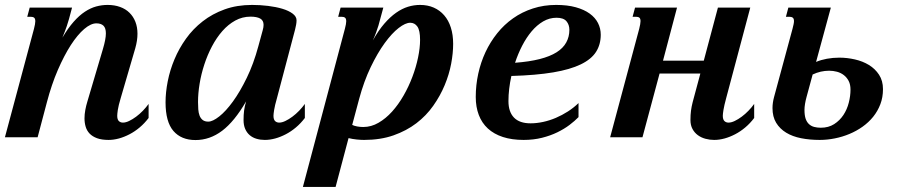

<svg xmlns="http://www.w3.org/2000/svg" viewBox="-47 -549 3632 768"><path d="M436 -157.2Q426.8 -126.5 424.3 -109.6Q421.9 -92.8 421.9 -85.9Q421.9 -71.3 428.2 -64.9Q434.6 -58.6 444.8 -58.6Q456.1 -58.6 469.7 -65.2Q483.4 -71.8 497.6 -82.3Q511.7 -92.8 524.7 -106.2Q537.6 -119.6 547.4 -133.3V-77.1Q531.2 -55.7 511.7 -39.3Q492.2 -22.9 471.2 -12Q450.2 -1 428.7 4.9Q407.2 10.7 387.2 10.7Q359.9 10.7 341.3 3.9Q322.8 -2.9 311.5 -14.6Q300.3 -26.4 295.7 -42Q291 -57.6 291 -75.7Q291 -91.8 294.2 -109.1Q297.4 -126.5 302.7 -143.6L364.7 -353Q376.5 -392.6 376.5 -415.5Q376.5 -437 366.7 -446.3Q356.9 -455.6 338.4 -455.6Q316.4 -455.6 289.8 -432.9Q263.2 -410.2 236.3 -368.7Q209.5 -327.1 184.3 -269Q159.2 -210.9 140.6 -140.1L103.5 0H-27.3L88.9 -433.6Q94.2 -454.1 94.2 -463.9Q94.2 -474.6 89.4 -478.3Q84.5 -481.9 75.7 -481.9H62L71.8 -518.6H241.2L229 -473.1Q226.6 -463.4 220 -444.1Q213.4 -424.8 202.6 -398.4Q225.1 -436.5 247.6 -461.9Q270 -487.3 292.7 -502.2Q315.4 -517.1 337.9 -523.2Q360.4 -529.3 383.3 -529.3Q411.1 -529.3 433.3 -521.2Q455.6 -513.2 470.9 -498Q486.3 -482.9 494.6 -461.7Q502.9 -440.4 502.9 -414.1Q502.9 -387.2 494.1 -356Z M786.1 -62.5Q803.7 -62.5 830.1 -83.3Q856.4 -104 884.8 -143.1Q913.1 -182.1 940.2 -237.8Q967.3 -293.5 986.3 -363.8L1003.9 -428.2Q1007.3 -439.9 1007.3 -449.7Q1007.3 -467.3 993.7 -474.9Q980 -482.4 955.1 -482.4Q922.4 -482.4 894 -466.8Q865.7 -451.2 842.5 -424.8Q819.3 -398.4 801 -363.8Q782.7 -329.1 770.3 -291Q757.8 -252.9 751.5 -214.4Q745.1 -175.8 745.1 -141.1Q745.1 -126 746.1 -111.8Q747.1 -97.7 751.2 -86.7Q755.4 -75.7 763.7 -69.1Q772 -62.5 786.1 -62.5ZM615.2 -139.6Q615.2 -179.7 624 -224.1Q632.8 -268.6 650.9 -311.8Q668.9 -355 697 -394.3Q725.1 -433.6 763.7 -463.6Q802.2 -493.7 851.6 -511.5Q900.9 -529.3 961.4 -529.3Q993.7 -529.3 1025.4 -525.4Q1057.1 -521.5 1082.5 -513.9Q1107.9 -506.3 1123.5 -494.6Q1139.2 -482.9 1139.2 -467.8Q1139.2 -459.5 1137.5 -450.2Q1135.7 -440.9 1133.3 -430.7L1061 -157.2Q1052.2 -126.5 1049.6 -109.6Q1046.9 -92.8 1046.9 -85.9Q1046.9 -71.3 1053.2 -64.9Q1059.6 -58.6 1069.8 -58.6Q1081.1 -58.6 1094.7 -65.2Q1108.4 -71.8 1122.6 -82.3Q1136.7 -92.8 1149.7 -106.2Q1162.6 -119.6 1172.4 -133.3V-77.1Q1156.2 -55.7 1136.7 -39.3Q1117.2 -22.9 1096.2 -12Q1075.2 -1 1053.7 4.9Q1032.2 10.7 1012.2 10.7Q994.6 10.7 979 6.1Q963.4 1.5 951.9 -8.3Q940.4 -18.1 933.8 -33.2Q927.2 -48.3 927.2 -68.8Q927.2 -89.8 929.4 -106.9Q931.6 -124 937.5 -143.6Q891.1 -63.5 841.8 -26.1Q792.5 11.2 734.9 11.2Q678.2 11.2 646.7 -25.1Q615.2 -61.5 615.2 -139.6Z M1164.6 198.7 1332.5 -433.6Q1337.9 -454.1 1337.9 -463.9Q1337.9 -474.6 1333 -478.3Q1328.1 -481.9 1319.3 -481.9H1305.7L1315.4 -518.6H1486.3L1466.8 -446.8Q1463.4 -435.5 1457.3 -418.7Q1451.2 -401.9 1444.3 -387.2Q1466.8 -427.2 1490.2 -454.3Q1513.7 -481.4 1537.4 -498Q1561 -514.6 1585 -522Q1608.9 -529.3 1633.3 -529.3Q1663.6 -529.3 1688 -518.6Q1712.4 -507.8 1729.7 -487.8Q1747.1 -467.8 1756.3 -439Q1765.6 -410.2 1765.6 -373.5Q1765.6 -336.4 1757.6 -293.7Q1749.5 -251 1731.7 -208.3Q1713.9 -165.5 1686 -126Q1658.2 -86.4 1618.7 -56.2Q1579.1 -25.9 1527.1 -7.6Q1475.1 10.7 1409.2 10.7Q1396.5 10.7 1379.6 9Q1362.8 7.3 1347.2 3.4L1295.4 198.7ZM1406.2 -41Q1438 -41 1467 -57.9Q1496.1 -74.7 1521.2 -102.5Q1546.4 -130.4 1567.1 -166.5Q1587.9 -202.6 1602.5 -241.5Q1617.2 -280.3 1625.2 -318.8Q1633.3 -357.4 1633.3 -389.6Q1633.3 -427.2 1622.6 -442.6Q1611.8 -458 1593.8 -458Q1574.7 -458 1547.6 -437Q1520.5 -416 1491.7 -376.5Q1462.9 -336.9 1435.8 -280.5Q1408.7 -224.1 1389.6 -153.3L1361.8 -49.3Q1370.1 -45.4 1381.6 -43.2Q1393.1 -41 1406.2 -41Z M1856 -161.1Q1856 -208.5 1866 -254.2Q1876 -299.8 1895 -340.6Q1914.1 -381.3 1941.9 -416Q1969.7 -450.7 2005.4 -475.8Q2041 -501 2084.5 -515.1Q2127.9 -529.3 2177.7 -529.3Q2222.7 -529.3 2256.1 -520Q2289.6 -510.7 2311.8 -494.6Q2334 -478.5 2345 -456.8Q2356 -435.1 2356 -410.2Q2356 -371.1 2337.2 -341.6Q2318.4 -312 2276.1 -291.5Q2233.9 -271 2165.8 -259.5Q2097.7 -248 1998.5 -245.1Q1986.8 -192.4 1986.8 -144.5Q1986.8 -101.6 2009 -78.6Q2031.2 -55.7 2075.2 -55.7Q2099.6 -55.7 2125.5 -61.3Q2151.4 -66.9 2176.5 -77.6Q2201.7 -88.4 2224.9 -103.3Q2248 -118.2 2267.1 -136.7V-80.6Q2252.4 -65.4 2231.2 -49.3Q2210 -33.2 2182.4 -19.8Q2154.8 -6.3 2120.8 2.2Q2086.9 10.7 2047.4 10.7Q2000.5 10.7 1964.6 -1Q1928.7 -12.7 1904.5 -34.9Q1880.4 -57.1 1868.2 -89.1Q1856 -121.1 1856 -161.1ZM2230.5 -429.7Q2230.5 -450.2 2218.8 -464.1Q2207 -478 2179.2 -478Q2150.9 -478 2125.7 -463.4Q2100.6 -448.7 2079.6 -423.8Q2058.6 -398.9 2041.7 -366.2Q2024.9 -333.5 2013.2 -297.9Q2070.3 -302.2 2111.6 -312.7Q2152.8 -323.2 2179.2 -339.8Q2205.6 -356.4 2218 -379.2Q2230.5 -401.9 2230.5 -429.7Z M2714.8 -68.8Q2714.8 -89.8 2717 -106.4Q2719.2 -123 2723.6 -140.1L2754.4 -254.9H2591.3L2522.9 0H2393.6L2509.8 -433.6Q2512.2 -443.8 2513.7 -451.4Q2515.1 -459 2515.1 -464.4Q2515.1 -474.6 2510.5 -478.3Q2505.9 -481.9 2497.1 -481.9H2483.4L2493.2 -518.6H2661.1L2605 -306.2H2768.1L2824.7 -518.6H2954.1L2857.9 -157.2Q2849.6 -126.5 2846.9 -109.6Q2844.2 -92.8 2844.2 -85.9Q2844.2 -71.3 2850.6 -64.9Q2856.9 -58.6 2867.2 -58.6Q2878.4 -58.6 2892.1 -65.2Q2905.8 -71.8 2919.9 -82.3Q2934.1 -92.8 2947 -106.2Q2960 -119.6 2969.7 -133.3V-77.1Q2953.6 -55.7 2934.1 -39.3Q2914.6 -22.9 2893.6 -12Q2872.6 -1 2851.1 4.9Q2829.6 10.7 2809.6 10.7Q2792 10.7 2774.9 6.1Q2757.8 1.5 2744.4 -8.3Q2731 -18.1 2722.9 -33.2Q2714.8 -48.3 2714.8 -68.8Z M3484.9 -192.4Q3484.9 -159.7 3474.4 -132.1Q3463.9 -104.5 3445.8 -82Q3427.7 -59.6 3403.3 -42.2Q3378.9 -24.9 3350.8 -13.2Q3322.8 -1.5 3292.2 4.6Q3261.7 10.7 3231.9 10.7Q3191.9 10.7 3157.5 3.9Q3123 -2.9 3097.7 -18.3Q3072.3 -33.7 3057.6 -57.9Q3043 -82 3043 -116.7Q3043 -137.7 3049.3 -161.1L3123 -433.6Q3125.5 -443.4 3127.2 -451.2Q3128.9 -459 3128.9 -464.4Q3128.9 -474.6 3124 -478.3Q3119.1 -481.9 3110.4 -481.9H3096.7L3106.4 -518.6H3276.4L3217.3 -301.3Q3236.8 -309.6 3260.7 -314Q3284.7 -318.4 3310.5 -318.4Q3341.3 -318.4 3372.6 -311.3Q3403.8 -304.2 3428.7 -289.1Q3453.6 -273.9 3469.2 -250Q3484.9 -226.1 3484.9 -192.4ZM3170.9 -109.4Q3170.9 -87.9 3175.5 -74.2Q3180.2 -60.5 3189 -52.5Q3197.8 -44.4 3209.7 -41.3Q3221.7 -38.1 3236.3 -38.1Q3267.1 -38.1 3289.6 -52.5Q3312 -66.9 3326.7 -89.1Q3341.3 -111.3 3348.1 -138.2Q3355 -165 3355 -190.4Q3355 -210.9 3347.7 -225.1Q3340.3 -239.3 3328.4 -248.5Q3316.4 -257.8 3301 -262Q3285.6 -266.1 3269.5 -266.1Q3235.4 -266.1 3203.6 -251L3179.2 -161.1Q3175.3 -147 3173.1 -133.5Q3170.9 -120.1 3170.9 -109.4Z"/></svg>

Font: Arian AMU Serif
Style: Bold Italic
Weight: 700
Italic angle: -15°
Designer: Ruben Hakobyan (Tarumian)
Foundry: Ruben Hakobyan (Tarumian)
Version: Version 1.002